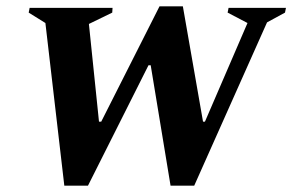

<svg xmlns="http://www.w3.org/2000/svg" viewBox="-20 -585 927 609"><path d="M184 4 124 -512 71 -545 74 -560H337L336 -545L262 -509L294 -199H301L486 -565H560L624 -199H630L765 -512L702 -545L705 -560H887L884 -545L827 -514L596 4H521L458 -378H451L259 4Z"/></svg>

Font: Spectral SC
Style: Bold Italic
Weight: 700
Italic angle: -10°
Designer: Jean-Baptiste Levee
Foundry: Production Type
Version: Version 2.001